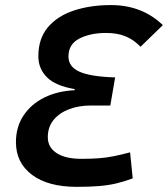

<svg xmlns="http://www.w3.org/2000/svg" viewBox="-20 -723 659 753"><path d="M415 -703.1Q537.1 -703.1 618.7 -624.5L531.2 -539.6Q503.9 -567.9 471.7 -580.8Q439.5 -593.8 396 -593.8Q335 -593.8 291.7 -572Q248.5 -550.3 248.5 -501Q248.5 -461.4 291.5 -441.9Q334.5 -422.4 431.6 -419.4L412.6 -309.1H334Q289.1 -309.1 251 -294.7Q212.9 -280.3 190.2 -252.7Q167.5 -225.1 167.5 -185.1Q167.5 -145 202.1 -122.6Q236.8 -100.1 298.8 -100.1Q338.4 -100.1 367.4 -102.3Q396.5 -104.5 424.8 -110.1Q453.1 -115.7 490.2 -125.5L500.5 -23.4Q466.3 -10.7 435.1 -3.4Q403.8 3.9 367.4 6.8Q331.1 9.8 281.2 9.8Q168 9.8 105.2 -37.6Q42.5 -85 42.5 -165.5Q42.5 -225.1 72.3 -270Q102.1 -314.9 154.1 -340.6Q206.1 -366.2 272.5 -369.1L273.4 -373.5Q197.8 -386.2 164.1 -419.9Q130.4 -453.6 130.4 -502.4Q130.4 -571.8 168 -616.2Q205.6 -660.6 270.3 -681.9Q335 -703.1 415 -703.1Z"/></svg>

Font: Cascadia Code PL SemiBold
Style: Italic
Weight: 600
Italic angle: -10°
Monospace: yes
Designer: Aaron Bell
Foundry: Saja Typeworks
Version: Version 2404.023; ttfautohint (v1.8.4)